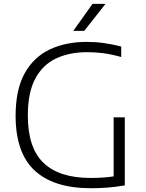

<svg xmlns="http://www.w3.org/2000/svg" viewBox="-20 -965 752 990"><path d="M448 5.5Q257.5 5.5 159 -85.5Q60.5 -176.5 60.5 -368.5Q60.5 -502.5 107 -586.5Q153.5 -670.5 236 -709.8Q318.5 -749 427 -749Q472.5 -749 515.8 -743Q559 -737 605 -725V-671Q553.5 -685.5 511.5 -690.8Q469.5 -696 430.5 -696Q338.5 -696 269.5 -663.8Q200.5 -631.5 162 -559.8Q123.5 -488 123.5 -369.5Q123.5 -202 204.8 -124.8Q286 -47.5 446 -47.5Q480.5 -47.5 510 -49.5Q539.5 -51.5 566 -55.5V-360H623.5V-9Q572 -0.5 531.8 2.5Q491.5 5.5 448 5.5ZM358 -806 457 -945H524L414.5 -806Z"/></svg>

Font: Encode Sans Semi Expanded Light
Style: Regular
Weight: 300
Width: 6
Designer: Multiple Designers
Foundry: Impallari Type
Version: Version 3.000; ttfautohint (v1.8.3) -l 8 -r 50 -G 200 -x 14 